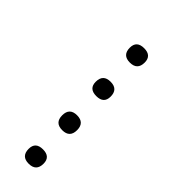

<svg xmlns="http://www.w3.org/2000/svg" viewBox="-1 -392 255 255"><g transform="rotate(-45 126.5 -264.0)"><path d="M14 -250Q0 -250 0 -264Q0 -278 14 -278Q27 -278 27 -264Q27 -250 14 -250ZM77 -250Q63 -250 63 -264Q63 -278 77 -278Q91 -278 91 -264Q91 -250 77 -250ZM140 -250Q127 -250 127 -264Q127 -278 140 -278Q154 -278 154 -264Q154 -250 140 -250ZM204 -250Q190 -250 190 -264Q190 -278 204 -278Q217 -278 217 -264Q217 -250 204 -250Z"/></g></svg>

Font: FRB American Cursive Just Xheight
Style: Italic
Weight: 400
Italic angle: -25°
Version: Version 2.0;Modular Font Editor K font №1